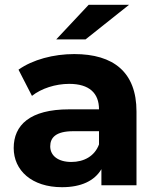

<svg xmlns="http://www.w3.org/2000/svg" viewBox="-20 -771 657 799"><path d="M517 -751H349L214 -607H336ZM289 -546C203 -546 116 -523 57 -481L113 -372C152 -403 211 -422 268 -422C352 -422 392 -383 392 -316H268C104 -316 37 -250 37 -155C37 -62 112 8 238 8C317 8 373 -18 402 -67V0H548V-307C548 -470 453 -546 289 -546ZM277 -97C222 -97 189 -123 189 -162C189 -198 212 -225 285 -225H392V-170C374 -121 329 -97 277 -97Z"/></svg>

Font: Talent SemiBold
Style: Bold
Weight: 700
Designer: Mike Powis
Version: Version 1.001;hotconv 1.0.109;makeotfexe 2.5.65596